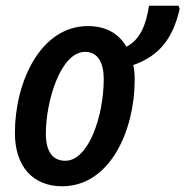

<svg xmlns="http://www.w3.org/2000/svg" viewBox="-20 -641 647 670"><path d="M197 9C364 9 450 -186 450 -362C450 -380 449 -397 445 -414C539 -447 584 -510 607 -610L603 -621H500C490 -555 469 -502 421 -478C394 -525 348 -550 287 -550C120 -550 32 -353 32 -177C32 -60 95 9 197 9ZM208 -80C163 -80 140 -113 140 -175C140 -287 191 -460 277 -460C323 -460 342 -420 342 -365C342 -236 289 -80 208 -80Z"/></svg>

Font: Noto Sans Display SemiCondensed Medium
Style: Italic
Weight: 500
Width: 4
Italic angle: -12°
Designer: Monotype Design Team
Foundry: Monotype Imaging Inc.
Version: Version 1.900